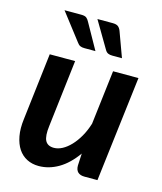

<svg xmlns="http://www.w3.org/2000/svg" viewBox="-111 -813 763 902"><g transform="rotate(15 270.5 -362.0)"><path d="M508.5 -513 446.5 0H384Q340 0 340 -42.5L343 -101.5Q304 -46.5 257.8 -19.5Q211.5 7.5 162 7.5Q130 7.5 104.5 -5.5Q79 -18.5 62.5 -43.2Q46 -68 39.2 -104.5Q32.5 -141 38.5 -187.5L77 -513H200.5L162 -187.5Q155.5 -137 167 -115.2Q178.5 -93.5 209 -93.5Q229 -93.5 249.8 -104.5Q270.5 -115.5 290 -136Q309.5 -156.5 326 -185.2Q342.5 -214 353.5 -249.5L385 -513ZM324.5 -731Q343 -731 351.5 -724.2Q360 -717.5 365 -704.5L409.5 -583H363Q350 -583 341.8 -586.8Q333.5 -590.5 327.5 -600.5L250.5 -731ZM172 -731Q190.5 -731 198.2 -724.2Q206 -717.5 212.5 -704.5L280.5 -583H227Q214 -583 206 -586.8Q198 -590.5 191 -600.5L90.5 -731Z"/></g></svg>

Font: Lato 2
Style: Bold Italic
Weight: 700
Italic angle: -7°
Designer: Lukasz Dziedzic with Adam Twardoch and Botio Nikoltchev
Foundry: tyPoland Lukasz Dziedzic
Version: Version 2.015; 2015-08-06; http://www.latofonts.com/